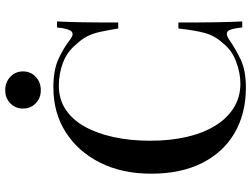

<svg xmlns="http://www.w3.org/2000/svg" viewBox="-133 -813 960 734"><g transform="rotate(-90 347.0 -446.0)"><path d="M380 -722Q446 -722 488.5 -702.5Q531 -683 564 -657Q584 -642 594.5 -653.5Q605 -665 609 -708H632Q630 -670 629 -616.5Q628 -563 628 -474H605Q598 -518 591.5 -546Q585 -574 574.5 -594Q564 -614 546 -633Q517 -669 475 -685Q433 -701 386 -701Q335 -701 296 -675.5Q257 -650 230.5 -603Q204 -556 190 -492Q176 -428 176 -352Q176 -274 191 -210.5Q206 -147 234.5 -101.5Q263 -56 303.5 -31.5Q344 -7 394 -7Q435 -7 479 -23.5Q523 -40 549 -74Q577 -104 587.5 -141.5Q598 -179 605 -244H628Q628 -152 629 -95.5Q630 -39 632 0H609Q605 -43 595.5 -54Q586 -65 564 -51Q527 -25 485.5 -5.5Q444 14 379 14Q280 14 206 -29Q132 -72 91 -153Q50 -234 50 -348Q50 -460 92.5 -544Q135 -628 209 -675Q283 -722 380 -722ZM369 -906Q400 -906 420.5 -886.5Q441 -867 441 -838Q441 -809 420.5 -789.5Q400 -770 369 -770Q339 -770 319 -789.5Q299 -809 299 -838Q299 -867 319 -886.5Q339 -906 369 -906Z"/></g></svg>

Font: Playfair Display Medium
Style: Regular
Weight: 500
Designer: Claus Eggers Sørensen
Foundry: Claus Eggers Sørensen
Version: Version 1.203